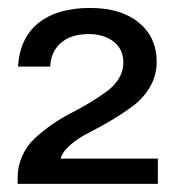

<svg xmlns="http://www.w3.org/2000/svg" viewBox="-20 -784 436 478"><path d="M23.9 -340.8Q23.9 -370.1 35.2 -395.3Q46.4 -420.4 64.9 -438Q83.5 -455.6 107.2 -472.4Q130.9 -489.3 155.5 -501.7Q180.2 -514.2 203.9 -528.6Q227.5 -543 246.1 -556.6Q264.6 -570.3 275.9 -588.6Q287.1 -606.9 287.1 -627.9Q287.1 -662.1 262.5 -680.7Q237.8 -699.2 201.2 -699.2Q156.7 -699.2 131.6 -677.2Q106.4 -655.3 105 -618.2H24.9Q29.3 -689.9 76.2 -727.1Q123 -764.2 204.1 -764.2Q281.7 -764.2 325.9 -727.5Q370.1 -690.9 370.1 -629.9Q370.1 -596.7 353.8 -568.4Q337.4 -540 312.7 -521.5Q288.1 -502.9 258.3 -485.1Q228.5 -467.3 202.1 -454.1Q175.8 -440.9 155.8 -423.8Q135.7 -406.7 130.9 -389.2H373V-326.2H23.9Z"/></svg>

Font: Lumene Sans Expanded Medium
Style: Regular
Weight: 500
Width: 7
Designer: Deni Anggara
Version: Version 1.003;Glyphs 3.1.2 (3151)